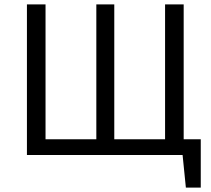

<svg xmlns="http://www.w3.org/2000/svg" viewBox="-20 -708 962 877"><path d="M819 -72H897V149H829L814 0H103V-688H188V-72H420V-688H502V-72H734V-688H819Z"/></svg>

Font: FiraGO Book
Style: Regular
Weight: 350
Designer: bBox Type
Foundry: bBox Type GmbH
Version: Version 1.001;PS 001.001;hotconv 1.0.88;makeotf.lib2.5.64775